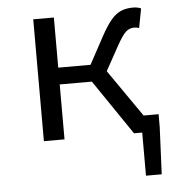

<svg xmlns="http://www.w3.org/2000/svg" viewBox="-50 -545 699 763"><g transform="rotate(-5 300.0 -163.0)"><path d="M501.7 172V0H484.4V-67H572.9V-14.9L564.5 172ZM109.5 0V-486.1H191.8V-286.1H361.1L559.7 0H469L320 -219.1H191.8V0ZM372.6 -237.1 301.4 -250.7 379 -394.1Q401.5 -435.5 420.4 -458Q439.4 -480.5 460.4 -489.3Q481.4 -498.1 507.8 -498.1Q526.4 -498.1 540.3 -491.9L525.7 -414.8Q520.6 -416.8 516.2 -417.5Q511.9 -418.3 505.8 -418.3Q487.2 -418.3 473 -405.7Q458.8 -393.1 435.7 -351.5Z"/></g></svg>

Font: Source Code Pro ExtraLight
Style: Regular
Weight: 200
Monospace: yes
Designer: Paul D. Hunt, Teo Tuominen
Foundry: Adobe
Version: Version 1.026;hotconv 1.1.0;makeotfexe 2.6.0